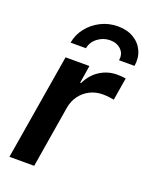

<svg xmlns="http://www.w3.org/2000/svg" viewBox="-144 -844 725 922"><g transform="rotate(20 219.0 -383.5)"><path d="M20.5 0 110.4 -541H232.4L217.8 -450.7H222.7Q245.1 -497.6 284.9 -522.7Q324.7 -547.9 372.1 -547.9Q383.3 -547.9 395.8 -546.9Q408.2 -545.9 416.5 -544.4L397.5 -429.2Q389.2 -431.2 372.3 -433.1Q355.5 -435.1 339.4 -435.1Q304.7 -435.1 274.9 -420.2Q245.1 -405.3 225.3 -378.7Q205.6 -352.1 199.2 -316.4L147 0ZM297.4 -767.1Q344.2 -767.1 377.9 -746.8Q411.6 -726.6 427 -692.4Q442.4 -658.2 435.5 -615.7H356.4Q362.3 -648.9 340.8 -670.2Q319.3 -691.4 284.7 -691.4Q250 -691.4 221.7 -670.2Q193.4 -648.9 187.5 -615.7H108.9Q116.2 -658.2 143.1 -692.4Q169.9 -726.6 210 -746.8Q250 -767.1 297.4 -767.1Z"/></g></svg>

Font: Inter 17pt SemiBold
Style: Italic
Weight: 600
Italic angle: -9.3988°
Version: Version 4.001;git-66647c0bb